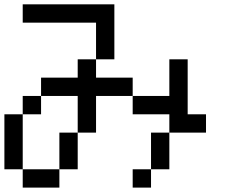

<svg xmlns="http://www.w3.org/2000/svg" viewBox="-20 -853 1040 873"><path d="M0 -83.3V-333.3H83.3V-83.3ZM750 -83.3H666.7V-250H750ZM750 -250V-333.3H583.3V-416.7H750V-583.3H833.3V-333.3H916.7V-250ZM166.7 -416.7V-333.3H83.3V-416.7ZM166.7 -500H333.3V-583.3H416.7V-500H583.3V-416.7H416.7V-250H333.3V-416.7H166.7ZM333.3 -83.3H250V-250H333.3ZM500 -583.3H416.7V-750H83.3V-833.3H500ZM666.7 -83.3V0H583.3V-83.3ZM83.3 -83.3H250V0H83.3Z"/></svg>

Font: GalmuriMono11 Regular
Style: Regular
Weight: 400
Designer: Lee Minseo (quiple)
Version: Version 2.399;hotconv 1.1.1;makeotfexe 2.6.0 DEVELOPMENT